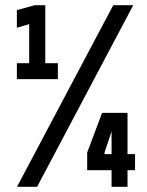

<svg xmlns="http://www.w3.org/2000/svg" viewBox="-20 -720 566 740"><path d="M45 -415V-476.5H92.5V-627L45 -613V-681L114 -700H154.5V-476.5H203V-415ZM45.5 0 416.5 -700H493.5L123 0ZM410 0V-64H316V-132L373.5 -285H471.5V-126H500.5V-64H471.5V0ZM383 -126H410V-213.5L383 -132.5Z"/></svg>

Font: Tourney Expanded Black
Style: Regular
Weight: 900
Width: 7
Designer: Tyler Finck
Foundry: Etcetera Type Co
Version: Version 1.010; ttfautohint (v1.8.3)